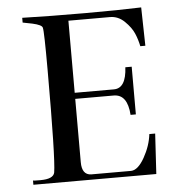

<svg xmlns="http://www.w3.org/2000/svg" viewBox="-47 -659 664 705"><g transform="rotate(-5 284.5 -307.0)"><path d="M501 0H47.9V-15.6Q47.9 -14.6 75.2 -14.6Q123 -14.6 127.9 -38.1Q136.7 -90.8 136.7 -415Q136.7 -557.6 132.8 -571.3Q130.9 -582 95.7 -589.8L60.5 -596.7V-614.3Q164.1 -611.3 291.5 -611.3Q418.9 -611.3 499 -614.3L502 -472.7H483.4Q478.5 -497.1 468.8 -520Q459 -543 435.5 -565.9Q412.1 -588.9 381.8 -588.9H228.5V-323.2H373Q418 -323.2 421.9 -400.4H445.3V-224.6H425.8Q420.9 -300.8 370.1 -300.8H228.5V-67.4Q228.5 -20.5 262.7 -19.5H410.2Q435.5 -20.5 459.5 -63Q483.4 -105.5 488.3 -148.4H509.8Z"/></g></svg>

Font: Bentham
Style: Regular
Weight: 400
Version: Version 002.002